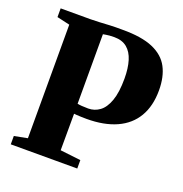

<svg xmlns="http://www.w3.org/2000/svg" viewBox="-133 -867 939 985"><g transform="rotate(20 336.0 -374.5)"><path d="M104 -59.5V-679.5L34 -695.5V-743H197.5Q220.5 -743 245.5 -744.5Q270.5 -746 300.8 -747.5Q331 -749 369.5 -748.5Q475 -749 536.8 -722.2Q598.5 -695.5 625.2 -644.5Q652 -593.5 652 -520Q652 -434.5 617 -375.2Q582 -316 515 -285.8Q448 -255.5 352.5 -255.5Q338.5 -255.5 324 -256Q309.5 -256.5 298.8 -257.2Q288 -258 283.5 -258.5L283 -59L395 -46V0H32V-45.5ZM283 -313Q291.5 -311 306.5 -309.8Q321.5 -308.5 342 -308.5Q376.5 -308.5 404.2 -328.8Q432 -349 448.5 -394.8Q465 -440.5 465 -516.5Q465 -572.5 452.5 -613.5Q440 -654.5 413.2 -676.5Q386.5 -698.5 343.5 -698.5Q327.5 -698.5 317 -697.5Q306.5 -696.5 298.8 -695.2Q291 -694 283 -692.5Z"/></g></svg>

Font: Merriweather 72pt Black
Style: Regular
Weight: 900
Version: Version 2.100